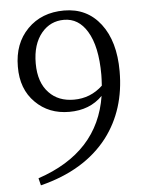

<svg xmlns="http://www.w3.org/2000/svg" viewBox="-53 -770 632 830"><g transform="rotate(-5 263.0 -355.0)"><path d="M90.8 17.6 83 -13.7Q347.7 -102.5 385.7 -344.7Q330.1 -288.1 241.2 -288.1Q152.3 -288.1 94.7 -345.7Q35.2 -404.3 36.1 -502Q36.1 -602.5 97.2 -664.6Q158.2 -726.6 255.9 -726.6Q355.5 -726.6 414.1 -650.4Q472.7 -574.2 472.7 -444.3Q472.7 -277.3 382.8 -159.2Q283.2 -30.3 90.8 17.6ZM265.6 -338.9Q337.9 -338.9 390.6 -388.7Q392.6 -419.9 392.6 -435.5Q392.6 -559.6 352.5 -625Q315.4 -686.5 252 -686.5Q193.4 -686.5 155.3 -641.6Q114.3 -592.8 114.3 -509.3Q114.3 -425.8 158.2 -380.9Q198.2 -338.9 265.6 -338.9Z"/></g></svg>

Font: Bpmf GenRyu Min R
Style: R
Weight: 400
Foundry: But Ko
Version: Version 1.320